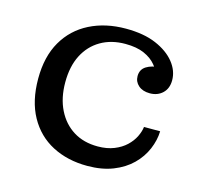

<svg xmlns="http://www.w3.org/2000/svg" viewBox="-84 -618 767 723"><g transform="rotate(15 299.5 -256.5)"><path d="M314 12Q237 12 177.5 -19Q118 -50 84.5 -110.5Q51 -171 51 -258Q51 -344 85.5 -403.5Q120 -463 181.5 -494Q243 -525 322 -525L335 -469Q280 -469 239 -445Q198 -421 175.5 -377Q153 -333 153 -271Q153 -210 175.5 -164.5Q198 -119 238 -94Q278 -69 333 -69Q369 -69 396.5 -80Q424 -91 442.5 -108.5Q461 -126 471 -146.5Q481 -167 483 -185H546Q545 -150 530 -114.5Q515 -79 486 -50.5Q457 -22 414 -5Q371 12 314 12ZM471 -313Q443 -313 426.5 -327.5Q410 -342 410 -364Q410 -390 431 -403Q452 -416 484 -417L481 -378Q472 -401 455 -422Q438 -443 408.5 -456Q379 -469 335 -469L322 -525Q392 -525 440 -504.5Q488 -484 514 -451.5Q540 -419 540 -382Q540 -350 520.5 -331.5Q501 -313 471 -313Z"/></g></svg>

Font: Montagu Slab 24pt
Style: Regular
Weight: 400
Designer: Florian Karsten
Foundry: Florian Karsten
Version: Version 1.000